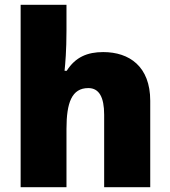

<svg xmlns="http://www.w3.org/2000/svg" viewBox="-20 -780 710 800"><path d="M257 -652V-760H66V0H257V-243C257 -352 279 -413 348 -413C393 -413 414 -375 414 -302V0H606V-360C606 -503 519 -563 410 -563C344 -563 294 -542 258 -485H249C252 -514 257 -570 257 -652Z"/></svg>

Font: Noto Sans Arabic UI Bk
Style: Regular
Weight: 900
Designer: Monotype Design Team, Nadine Chahine and Nizar Qandah
Foundry: Monotype Imaging Inc.
Version: Version 2.010